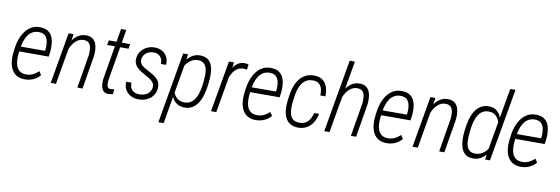

<svg xmlns="http://www.w3.org/2000/svg" viewBox="-64 -1249 5689 1951"><g transform="rotate(10 2781.0 -273.5)"><path d="M193.4 10.3Q142.6 9.3 109.6 -11.7Q76.7 -32.7 59.1 -67.1Q41.5 -101.6 36.1 -143.8Q30.8 -186 35.6 -229L43 -290.5Q48.8 -335.4 65.2 -380.1Q81.5 -424.8 108.2 -461.4Q134.8 -498 174.3 -519.3Q213.9 -540.5 266.1 -538.1Q314.9 -536.6 344.7 -515.6Q374.5 -494.6 388.4 -461.2Q402.3 -427.7 405.3 -386.7Q408.2 -345.7 403.3 -305.2L397 -259.8H70.8L79.6 -310.5L350.1 -311L352.5 -325.2Q356.9 -360.4 352.1 -397.5Q347.2 -434.6 326.9 -460Q306.6 -485.4 262.7 -487.8Q220.7 -489.3 190.9 -472.2Q161.1 -455.1 142.3 -425.8Q123.5 -396.5 112.5 -360.6Q101.6 -324.7 97.2 -290.5L89.8 -229Q86.4 -197.8 88.6 -164.8Q90.8 -131.8 101.8 -104.5Q112.8 -77.1 136 -59.8Q159.2 -42.5 198.2 -41.5Q237.3 -40 269.3 -55.2Q301.3 -70.3 329.1 -97.2L354 -60.5Q334 -35.6 308.3 -20Q282.7 -4.4 253.7 3.2Q224.6 10.7 193.4 10.3Z M589.4 -416 517.6 0H463.4L555.2 -528.3H606.9ZM557.1 -296.9 538.1 -309.1Q544.4 -347.7 559.6 -388.2Q574.7 -428.7 598.9 -463.4Q623 -498 658 -518.8Q692.9 -539.6 738.8 -538.6Q778.8 -537.6 803 -519.5Q827.1 -501.5 838.1 -472.9Q849.1 -444.3 851.1 -410.6Q853 -377 849.1 -344.2L792 0H738.3L795.9 -345.7Q798.8 -376 796.4 -408.7Q793.9 -441.4 777.6 -463.9Q761.2 -486.3 721.7 -487.8Q686 -488.3 658 -470.2Q629.9 -452.1 609.6 -422.6Q589.4 -393.1 576.4 -359.9Q563.5 -326.7 557.1 -296.9Z M1190.4 -528.3 1181.6 -479.5H961.4L970.2 -528.3ZM1072.3 -663.6H1126.5L1036.1 -127.9Q1034.7 -112.3 1034.7 -93Q1034.7 -73.7 1042.5 -59.3Q1050.3 -44.9 1071.8 -44.4Q1081.5 -43.9 1091.1 -45.4Q1100.6 -46.9 1109.9 -48.3L1106.9 2Q1094.2 5.4 1082 7.1Q1069.8 8.8 1057.1 8.8Q1020.5 8.3 1003.7 -14.2Q986.8 -36.6 983.2 -68.4Q979.5 -100.1 982.4 -129.4Z M1492.2 -133.8Q1496.1 -162.6 1481.2 -182.9Q1466.3 -203.1 1443.4 -217.8Q1420.4 -232.4 1398.9 -243.7Q1375.5 -256.8 1352.8 -270.3Q1330.1 -283.7 1312 -300.8Q1293.9 -317.9 1283.7 -340.6Q1273.4 -363.3 1275.4 -393.6Q1277.3 -426.8 1292 -453.9Q1306.6 -481 1329.8 -500Q1353 -519 1382.6 -529.1Q1412.1 -539.1 1445.3 -538.1Q1490.7 -537.1 1523.4 -517.6Q1556.2 -498 1572.8 -463.1Q1589.4 -428.2 1585.9 -384.3L1532.7 -383.8Q1534.2 -413.1 1524.2 -436.3Q1514.2 -459.5 1493.2 -472.9Q1472.2 -486.3 1442.4 -486.8Q1413.6 -487.3 1388.9 -476.8Q1364.3 -466.3 1347.9 -445.6Q1331.5 -424.8 1328.1 -396Q1325.7 -375 1333.3 -359.4Q1340.8 -343.8 1354.7 -332Q1368.7 -320.3 1385.5 -311Q1402.3 -301.8 1417.5 -293.5Q1450.7 -276.4 1481 -256.6Q1511.2 -236.8 1529.5 -208.5Q1547.9 -180.2 1545.4 -137.7Q1543.5 -102.1 1528.3 -74.2Q1513.2 -46.4 1488.8 -27.3Q1464.4 -8.3 1433.1 1Q1401.9 10.3 1368.2 9.8Q1322.3 8.8 1287.1 -10.5Q1252 -29.8 1232.9 -64Q1213.9 -98.1 1217.3 -145L1271.5 -144.5Q1270 -111.8 1281.2 -88.9Q1292.5 -65.9 1315.2 -54Q1337.9 -42 1371.1 -41.5Q1399.4 -41.5 1426 -51.5Q1452.6 -61.5 1470.7 -82.5Q1488.8 -103.5 1492.2 -133.8Z M1772.9 -423.8 1664.6 203.1H1610.4L1737.3 -528.3H1787.6ZM2045.4 -288.6 2039.1 -239.7Q2033.2 -196.8 2020.5 -152.1Q2007.8 -107.4 1984.9 -70.3Q1961.9 -33.2 1925.8 -10.5Q1889.6 12.2 1837.9 10.3Q1800.3 8.8 1772.5 -7.3Q1744.6 -23.4 1727.1 -49.8Q1709.5 -76.2 1701.9 -109.1Q1694.3 -142.1 1696.3 -176.3L1720.2 -339.4Q1727.5 -375 1743.4 -411.1Q1759.3 -447.3 1783.7 -476.6Q1808.1 -505.9 1841.3 -522.9Q1874.5 -540 1916 -538.6Q1966.8 -537.6 1995.4 -513.7Q2023.9 -489.7 2036.1 -452.1Q2048.3 -414.6 2049.1 -371.6Q2049.8 -328.6 2045.4 -288.6ZM1985.8 -239.3 1992.2 -289.6Q1995.1 -318.8 1995.8 -352.3Q1996.6 -385.7 1988.8 -416.3Q1981 -446.8 1960.2 -466.8Q1939.5 -486.8 1900.4 -487.8Q1870.6 -488.3 1845.2 -476.8Q1819.8 -465.3 1800 -445.8Q1780.3 -426.3 1766.1 -401.1Q1752 -376 1745.1 -349.6L1714.8 -163.1Q1714.4 -130.4 1729 -103Q1743.7 -75.7 1769.3 -58.8Q1794.9 -42 1827.6 -41Q1869.1 -38.6 1897.9 -56.6Q1926.8 -74.7 1944.3 -104.5Q1961.9 -134.3 1971.7 -169.7Q1981.4 -205.1 1985.8 -239.3Z M2248.5 -441.9 2171.9 0H2117.7L2209.5 -528.3H2262.2ZM2411.6 -532.2 2403.8 -478.5Q2395 -480 2387 -481.2Q2378.9 -482.4 2371.1 -482.4Q2334 -483.4 2307.6 -466.8Q2281.2 -450.2 2263.2 -423.1Q2245.1 -396 2233.4 -364Q2221.7 -332 2214.4 -302.2L2194.3 -293.9Q2200.7 -331.1 2212.2 -374Q2223.6 -417 2244.1 -455.6Q2264.6 -494.1 2297.1 -517.8Q2329.6 -541.5 2377.4 -539.6Q2386.2 -539.6 2394.8 -537.4Q2403.3 -535.2 2411.6 -532.2Z M2576.2 10.3Q2525.4 9.3 2492.4 -11.7Q2459.5 -32.7 2441.9 -67.1Q2424.3 -101.6 2418.9 -143.8Q2413.6 -186 2418.5 -229L2425.8 -290.5Q2431.6 -335.4 2448 -380.1Q2464.4 -424.8 2491 -461.4Q2517.6 -498 2557.1 -519.3Q2596.7 -540.5 2648.9 -538.1Q2697.8 -536.6 2727.5 -515.6Q2757.3 -494.6 2771.2 -461.2Q2785.2 -427.7 2788.1 -386.7Q2791 -345.7 2786.1 -305.2L2779.8 -259.8H2453.6L2462.4 -310.5L2732.9 -311L2735.4 -325.2Q2739.7 -360.4 2734.9 -397.5Q2730 -434.6 2709.7 -460Q2689.5 -485.4 2645.5 -487.8Q2603.5 -489.3 2573.7 -472.2Q2543.9 -455.1 2525.1 -425.8Q2506.3 -396.5 2495.4 -360.6Q2484.4 -324.7 2480 -290.5L2472.7 -229Q2469.2 -197.8 2471.4 -164.8Q2473.6 -131.8 2484.6 -104.5Q2495.6 -77.1 2518.8 -59.8Q2542 -42.5 2581.1 -41.5Q2620.1 -40 2652.1 -55.2Q2684.1 -70.3 2711.9 -97.2L2736.8 -60.5Q2716.8 -35.6 2691.2 -20Q2665.5 -4.4 2636.5 3.2Q2607.4 10.7 2576.2 10.3Z M3017.1 -40.5Q3057.1 -39.1 3084.2 -54.9Q3111.3 -70.8 3128.2 -99.4Q3145 -127.9 3153.8 -163.6H3203.6Q3195.3 -114.7 3170.4 -74.5Q3145.5 -34.2 3106 -11Q3066.4 12.2 3014.2 10.7Q2961.9 9.3 2930.2 -12.5Q2898.4 -34.2 2882.6 -69.8Q2866.7 -105.5 2863.5 -148.2Q2860.4 -190.9 2865.2 -233.9L2873 -294.4Q2879.4 -341.3 2894.5 -385.7Q2909.7 -430.2 2936 -465.1Q2962.4 -500 3001.5 -520.3Q3040.5 -540.5 3094.2 -538.1Q3148.4 -536.6 3180.4 -510Q3212.4 -483.4 3225.3 -440.7Q3238.3 -397.9 3235.4 -349.6L3183.6 -350.1Q3186 -383.8 3178.7 -414.6Q3171.4 -445.3 3150.6 -465.6Q3129.9 -485.8 3090.8 -487.3Q3048.8 -489.3 3019.5 -472.9Q2990.2 -456.5 2971.4 -428Q2952.6 -399.4 2941.9 -364.5Q2931.2 -329.6 2926.8 -294.4L2918.9 -233.9Q2915.5 -202.6 2915.8 -169.2Q2916 -135.7 2924.6 -106.9Q2933.1 -78.1 2955.3 -60.1Q2977.5 -42 3017.1 -40.5Z M3470.2 -750 3340.3 0H3286.1L3416.5 -750ZM3379.9 -296.9 3360.8 -309.1Q3367.2 -347.7 3382.3 -388.2Q3397.5 -428.7 3421.6 -463.4Q3445.8 -498 3480.7 -518.8Q3515.6 -539.6 3561.5 -538.6Q3601.6 -537.6 3625.7 -519.5Q3649.9 -501.5 3660.9 -472.9Q3671.9 -444.3 3673.8 -410.6Q3675.8 -377 3671.9 -344.2L3614.7 0H3561L3618.7 -345.7Q3621.6 -376 3619.1 -408.7Q3616.7 -441.4 3600.3 -463.9Q3584 -486.3 3544.4 -487.8Q3508.8 -488.3 3480.7 -470.2Q3452.6 -452.1 3432.4 -422.6Q3412.1 -393.1 3399.2 -359.9Q3386.2 -326.7 3379.9 -296.9Z M3926.8 10.3Q3876 9.3 3843 -11.7Q3810.1 -32.7 3792.5 -67.1Q3774.9 -101.6 3769.5 -143.8Q3764.2 -186 3769 -229L3776.4 -290.5Q3782.2 -335.4 3798.6 -380.1Q3814.9 -424.8 3841.6 -461.4Q3868.2 -498 3907.7 -519.3Q3947.3 -540.5 3999.5 -538.1Q4048.3 -536.6 4078.1 -515.6Q4107.9 -494.6 4121.8 -461.2Q4135.7 -427.7 4138.7 -386.7Q4141.6 -345.7 4136.7 -305.2L4130.4 -259.8H3804.2L3813 -310.5L4083.5 -311L4085.9 -325.2Q4090.3 -360.4 4085.4 -397.5Q4080.6 -434.6 4060.3 -460Q4040 -485.4 3996.1 -487.8Q3954.1 -489.3 3924.3 -472.2Q3894.5 -455.1 3875.7 -425.8Q3856.9 -396.5 3845.9 -360.6Q3835 -324.7 3830.6 -290.5L3823.2 -229Q3819.8 -197.8 3822 -164.8Q3824.2 -131.8 3835.2 -104.5Q3846.2 -77.1 3869.4 -59.8Q3892.6 -42.5 3931.6 -41.5Q3970.7 -40 4002.7 -55.2Q4034.7 -70.3 4062.5 -97.2L4087.4 -60.5Q4067.4 -35.6 4041.7 -20Q4016.1 -4.4 3987.1 3.2Q3958 10.7 3926.8 10.3Z M4322.8 -416 4251 0H4196.8L4288.6 -528.3H4340.3ZM4290.5 -296.9 4271.5 -309.1Q4277.8 -347.7 4293 -388.2Q4308.1 -428.7 4332.3 -463.4Q4356.4 -498 4391.4 -518.8Q4426.3 -539.6 4472.2 -538.6Q4512.2 -537.6 4536.4 -519.5Q4560.5 -501.5 4571.5 -472.9Q4582.5 -444.3 4584.5 -410.6Q4586.4 -377 4582.5 -344.2L4525.4 0H4471.7L4529.3 -345.7Q4532.2 -376 4529.8 -408.7Q4527.3 -441.4 4511 -463.9Q4494.6 -486.3 4455.1 -487.8Q4419.4 -488.3 4391.4 -470.2Q4363.3 -452.1 4343 -422.6Q4322.8 -393.1 4309.8 -359.9Q4296.9 -326.7 4290.5 -296.9Z M4960.9 -106 5072.8 -750H5127L4996.1 0H4945.8ZM4688.5 -239.3 4694.8 -287.6Q4700.2 -331.5 4713.1 -376.7Q4726.1 -421.9 4749.5 -459.2Q4772.9 -496.6 4809.1 -518.3Q4845.2 -540 4897.9 -538.6Q4937.5 -536.6 4964.6 -518.6Q4991.7 -500.5 5007.6 -471.2Q5023.4 -441.9 5030 -407.2Q5036.6 -372.6 5034.7 -338.9L5010.7 -181.2Q5003.9 -144 4988.3 -109.4Q4972.7 -74.7 4948.5 -47.4Q4924.3 -20 4891.6 -3.9Q4858.9 12.2 4818.4 10.7Q4768.1 9.3 4740 -14.9Q4711.9 -39.1 4699.5 -77.4Q4687 -115.7 4685.5 -158.7Q4684.1 -201.7 4688.5 -239.3ZM4748.5 -288.6 4743.2 -238.3Q4739.7 -210 4738.8 -176.3Q4737.8 -142.6 4745.4 -112.3Q4752.9 -82 4772.9 -62.3Q4793 -42.5 4832 -41.5Q4868.7 -40 4900.4 -57.1Q4932.1 -74.2 4954.6 -103.5Q4977.1 -132.8 4986.3 -168L5016.1 -349.6Q5016.6 -375 5010 -398.7Q5003.4 -422.4 4989.3 -441.9Q4975.1 -461.4 4954.1 -473.6Q4933.1 -485.8 4906.2 -486.3Q4864.7 -488.8 4836.2 -470.9Q4807.6 -453.1 4790 -423.3Q4772.5 -393.6 4762.7 -358.4Q4752.9 -323.2 4748.5 -288.6Z M5311.5 10.3Q5260.7 9.3 5227.8 -11.7Q5194.8 -32.7 5177.2 -67.1Q5159.7 -101.6 5154.3 -143.8Q5148.9 -186 5153.8 -229L5161.1 -290.5Q5167 -335.4 5183.3 -380.1Q5199.7 -424.8 5226.3 -461.4Q5252.9 -498 5292.5 -519.3Q5332 -540.5 5384.3 -538.1Q5433.1 -536.6 5462.9 -515.6Q5492.7 -494.6 5506.6 -461.2Q5520.5 -427.7 5523.4 -386.7Q5526.4 -345.7 5521.5 -305.2L5515.1 -259.8H5189L5197.8 -310.5L5468.3 -311L5470.7 -325.2Q5475.1 -360.4 5470.2 -397.5Q5465.3 -434.6 5445.1 -460Q5424.8 -485.4 5380.9 -487.8Q5338.9 -489.3 5309.1 -472.2Q5279.3 -455.1 5260.5 -425.8Q5241.7 -396.5 5230.7 -360.6Q5219.7 -324.7 5215.3 -290.5L5208 -229Q5204.6 -197.8 5206.8 -164.8Q5209 -131.8 5220 -104.5Q5231 -77.1 5254.2 -59.8Q5277.3 -42.5 5316.4 -41.5Q5355.5 -40 5387.5 -55.2Q5419.4 -70.3 5447.3 -97.2L5472.2 -60.5Q5452.1 -35.6 5426.5 -20Q5400.9 -4.4 5371.8 3.2Q5342.8 10.7 5311.5 10.3Z"/></g></svg>

Font: Roboto Condensed Light
Style: Italic
Weight: 300
Italic angle: -12°
Designer: Christian Robertson
Foundry: Google
Version: Version 3.0; 2020